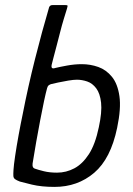

<svg xmlns="http://www.w3.org/2000/svg" viewBox="-20 -728 522 754"><path d="M194 6Q143 6 105.5 -3Q68 -12 58 -15Q45 -20 39 -24.5Q33 -29 32.5 -37Q32 -45 33 -61Q34 -79 39.5 -116Q45 -153 53 -197Q61 -241 69 -279Q90 -387 117.5 -496Q145 -605 173 -700Q175 -704 178 -706Q181 -708 186 -708H237Q246 -708 245.5 -704.5Q245 -701 243 -694Q238 -678 230.5 -653.5Q223 -629 216 -601Q209 -573 202 -547Q195 -521 190 -501.5Q185 -482 183 -474Q181 -464 184.5 -461Q188 -458 197 -461Q213 -465 243 -470.5Q273 -476 301 -476Q335 -476 366 -465Q397 -454 419.5 -426.5Q442 -399 449 -350.5Q456 -302 440 -226Q415 -105 350 -49.5Q285 6 194 6ZM204 -50Q240 -50 272 -67Q304 -84 329 -122.5Q354 -161 368 -228Q381 -288 377 -324.5Q373 -361 358 -381Q343 -401 322.5 -408Q302 -415 282 -415Q269 -415 248 -411.5Q227 -408 208.5 -404Q190 -400 182 -398Q177 -397 172 -393.5Q167 -390 165 -382Q160 -364 153 -331.5Q146 -299 138 -256.5Q130 -214 122 -169.5Q114 -125 108 -86Q107 -77 109 -72.5Q111 -68 116 -66Q130 -61 152.5 -55.5Q175 -50 204 -50Z"/></svg>

Font: Glory
Style: Italic
Weight: 400
Italic angle: -12°
Designer: Robert Leuschke
Foundry: Robert Leuschke
Version: Version 1.011